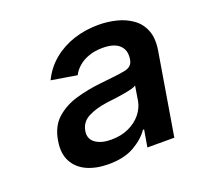

<svg xmlns="http://www.w3.org/2000/svg" viewBox="-84 -831 624 605"><g transform="rotate(-20 227.5 -528.0)"><path d="M184.1 -315.9Q142.6 -315.9 111.8 -329.8Q81.1 -343.8 66.4 -371.6Q51.8 -399.4 58.6 -439.5Q65.9 -485.8 94.5 -511.2Q123 -536.6 163.1 -548.1Q203.1 -559.6 245.1 -564Q304.2 -569.8 329.8 -574.7Q355.5 -579.6 358.9 -601.1L359.4 -603Q364.3 -632.8 346.7 -649.9Q329.1 -667 290.5 -667Q264.2 -667 243.7 -659.7Q223.1 -652.3 209 -640.1Q194.8 -627.9 187.5 -612.8L101.6 -627Q119.6 -664.1 150.1 -689.2Q180.7 -714.4 219.7 -727.1Q258.8 -739.7 302.2 -739.7Q333.5 -739.7 362.8 -732.4Q392.1 -725.1 414.8 -708.7Q437.5 -692.4 448 -665.3Q458.5 -638.2 452.1 -599.1L406.2 -323.7H315.9L325.7 -380.9H321.8Q303.7 -354.5 269.8 -335.2Q235.8 -315.9 184.1 -315.9ZM217.8 -385.7Q251.5 -385.7 277.1 -397.7Q302.7 -409.7 318.6 -429.4Q334.5 -449.2 338.4 -472.2L346.2 -520.5Q339.4 -515.6 320.8 -511.7Q302.2 -507.8 280.8 -504.9Q259.3 -502 243.2 -500Q207 -495.1 180.9 -481.7Q154.8 -468.3 149.9 -439.9Q145.5 -414.1 164.8 -399.9Q184.1 -385.7 217.8 -385.7Z"/></g></svg>

Font: Inter 18pt Medium
Style: Italic
Weight: 500
Italic angle: -9.3988°
Designer: Rasmus Andersson
Foundry: rsms
Version: Version 4.001;git-66647c0bb